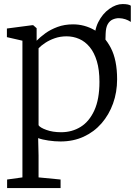

<svg xmlns="http://www.w3.org/2000/svg" viewBox="-20 -686 664 946"><path d="M496.5 -394 455.5 -412 447 -479Q443 -534.5 464 -576.5Q485 -618.5 518.5 -642.2Q552 -666 584 -666Q613.5 -666 624.5 -658V-578Q612 -586.5 597.5 -591.2Q583 -596 566 -596.5Q550.5 -596.5 535.8 -590.2Q521 -584 511.2 -567.5Q501.5 -551 500.5 -520ZM15 240.5V198.5L90.5 188V-485.5L14 -503V-545.5L139.5 -562H143.5L160.5 -547V-485.5Q177.5 -503 203.2 -521.8Q229 -540.5 263.2 -553.2Q297.5 -566 340 -566Q396 -566 445.5 -537.8Q495 -509.5 526 -450Q557 -390.5 557 -295.5Q557 -231.5 537 -176Q517 -120.5 480.2 -78.2Q443.5 -36 392.2 -12.5Q341 11 278 11Q250 11 219 6.5Q188 2 168 -5.5L170 80V188L278.5 198.5V240.5ZM281 -34.5Q335 -34.5 377.5 -61Q420 -87.5 445 -142.5Q470 -197.5 470 -282.5Q470 -342 457.2 -384.5Q444.5 -427 422 -454.2Q399.5 -481.5 370.2 -494.2Q341 -507 308 -507Q276.5 -507 249.5 -497.5Q222.5 -488 202 -474.2Q181.5 -460.5 170 -448V-69Q177.5 -57 208.8 -45.8Q240 -34.5 281 -34.5Z"/></svg>

Font: Merriweather 28pt Light
Style: Regular
Weight: 300
Version: Version 2.100